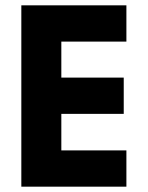

<svg xmlns="http://www.w3.org/2000/svg" viewBox="-20 -700 554 720"><path d="M454 -136V0H60V-680H454V-544H210V-409H444V-273H210V-136Z"/></svg>

Font: Puffins on Iceburgs(2)
Style: on-Iceburgs-Bold
Weight: 700
Version: Version 1.0